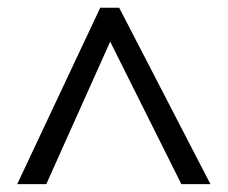

<svg xmlns="http://www.w3.org/2000/svg" viewBox="-20 -739 582 490"><path d="M98.1 -269 261.2 -632.8 442.9 -269H517.1L284.2 -719.2H235.8L23.9 -269Z"/></svg>

Font: Open Sans
Style: Regular
Weight: 400
Foundry: Ascender Corporation
Version: Version 1.100;PS 001.100;hotconv 1.0.88;makeotf.lib2.5.64775